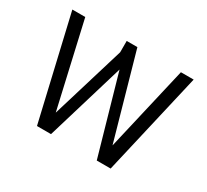

<svg xmlns="http://www.w3.org/2000/svg" viewBox="-131 -843 1122 1043"><g transform="rotate(30 430.5 -322.0)"><path d="M435 -490 575 0H662L811 -644H731L608 -114L458 -644H391V-573L252 -114L131 -644H50L200 0H288Z"/></g></svg>

Font: Kanit Light
Style: Regular
Weight: 300
Designer: Katatrad Team
Foundry: CadsonDemak
Version: Version 1.000;PS 001.000;hotconv 1.0.88;makeotf.lib2.5.64775